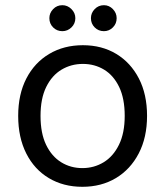

<svg xmlns="http://www.w3.org/2000/svg" viewBox="-20 -707 636 739"><path d="M297 12Q224 12 168 -21.5Q112 -55 81 -116.5Q50 -178 50 -261Q50 -344 81.5 -405Q113 -466 169.5 -499.5Q226 -533 299 -533Q372 -533 427.5 -499.5Q483 -466 514.5 -405Q546 -344 546 -261Q546 -178 514 -116.5Q482 -55 426 -21.5Q370 12 297 12ZM297 -60Q342 -60 379 -82.5Q416 -105 438 -150Q460 -195 460 -261Q460 -328 438.5 -372.5Q417 -417 380.5 -439Q344 -461 299 -461Q254 -461 217 -439Q180 -417 158 -372.5Q136 -328 136 -261Q136 -194 157.5 -149.5Q179 -105 215.5 -82.5Q252 -60 297 -60ZM220 -587Q199 -587 184.5 -601.5Q170 -616 170 -637Q170 -657 184.5 -672Q199 -687 220 -687Q240 -687 255 -672Q270 -657 270 -637Q270 -616 255 -601.5Q240 -587 220 -587ZM380 -587Q359 -587 344.5 -601.5Q330 -616 330 -637Q330 -657 344.5 -672Q359 -687 380 -687Q400 -687 414.5 -672Q429 -657 429 -637Q429 -616 414.5 -601.5Q400 -587 380 -587Z"/></svg>

Font: DM Sans 10pt
Style: Regular
Weight: 400
Version: Version 4.004;gftools[0.9.30]